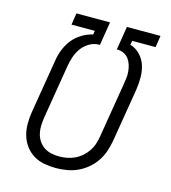

<svg xmlns="http://www.w3.org/2000/svg" viewBox="-110 -824 821 922"><g transform="rotate(15 300.0 -363.5)"><path d="M252 8Q222 8 193 2.5Q164 -3 140 -18Q116 -33 99.5 -55.5Q83 -78 75 -105.5Q67 -133 67 -163Q67 -193 72 -223L116 -489Q120 -517 131 -545Q142 -573 160.5 -596.5Q179 -620 205.5 -636Q232 -652 260 -658L263 -677H147L156 -735H323L304 -618H295Q272 -617 250 -603.5Q228 -590 213.5 -569.5Q199 -549 191.5 -526Q184 -503 180 -480L136 -213Q133 -193 132 -172.5Q131 -152 135.5 -132.5Q140 -113 150.5 -97Q161 -81 176.5 -70Q192 -59 212 -54.5Q232 -50 252 -50Q272 -50 291.5 -53.5Q311 -57 330 -66Q349 -75 365 -89Q381 -103 392.5 -120.5Q404 -138 410 -157.5Q416 -177 419 -196L463 -463Q466 -480 468 -496.5Q470 -513 468.5 -529.5Q467 -546 462.5 -561Q458 -576 449 -589Q440 -602 426 -609.5Q412 -617 396 -618H388L407 -735H574L565 -677H449L445 -657Q474 -648 494.5 -626.5Q515 -605 524 -576.5Q533 -548 533 -516.5Q533 -485 528 -453L484 -187Q479 -160 470 -134Q461 -108 445 -84.5Q429 -61 406.5 -42.5Q384 -24 358.5 -12.5Q333 -1 305.5 3.5Q278 8 252 8Z"/></g></svg>

Font: Iosevka Aile Light
Style: Italic
Weight: 300
Italic angle: -9°
Designer: Belleve Invis
Foundry: Belleve Invis
Version: Version 31.1.0; ttfautohint (v1.8.4)